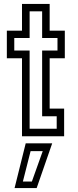

<svg xmlns="http://www.w3.org/2000/svg" viewBox="-20 -697 399 982"><path d="M92.5 0V-399H15V-540H92.5V-677H234V-540H311.5V-399H234V-141.5H308V0ZM131.5 -38.5H270V-102.5H195.5V-438.5H274V-502.5H195.5V-639H131.5V-502.5H53V-438.5H131.5ZM54.5 265 111.5 36H247L167.5 265ZM97 231.5H143L198.5 76H136.5Z"/></svg>

Font: Tourney Condensed
Style: Regular
Weight: 400
Width: 3
Designer: Tyler Finck
Foundry: Etcetera Type Co
Version: Version 1.010; ttfautohint (v1.8.3)